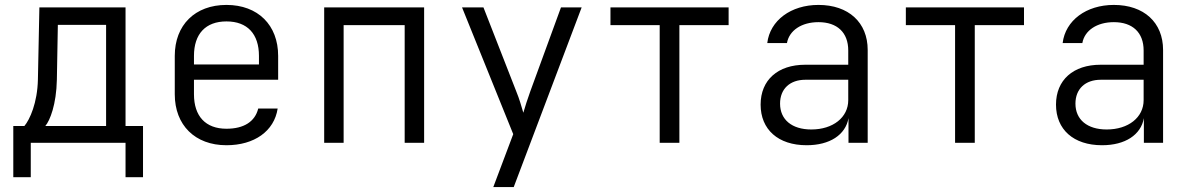

<svg xmlns="http://www.w3.org/2000/svg" viewBox="-20 -580 4840 780"><path d="M105 140V0H490V140H561V-68H490V-550H140L134 -257C132 -162 101 -94 79 -68H34V140ZM164 -68C183 -90 209 -156 211 -256L215 -479H411V-68Z M1110 -353C1110 -478 1028 -560 900 -560C772 -560 690 -478 690 -353V-197C690 -72 772 10 900 10C1013 10 1094 -47 1108 -139H1029C1016 -86 971 -57 900 -57C815 -57 768 -108 768 -197V-256H1110ZM768 -353C768 -442 815 -493 900 -493C985 -493 1032 -442 1032 -353V-318H768Z M1376 0V-478H1624V0H1703V-550H1297V0Z M2067 180 2343 -550H2259L2134 -208C2124 -181 2112 -143 2106 -122C2100 -143 2089 -181 2078 -207L1944 -550H1857L2065 -35L1984 180Z M2740 0V-478H2940V-550H2460V-478H2660V0Z M3305 -560C3193 -560 3108 -497 3097 -405H3177C3186 -456 3236 -490 3305 -490C3381 -490 3426 -448 3426 -375V-317H3251C3140 -317 3070 -255 3070 -155C3070 -54 3141 10 3257 10C3351 10 3415 -32 3427 -100V0H3505V-377C3505 -489 3427 -560 3305 -560ZM3276 -54C3197 -54 3149 -94 3149 -159C3149 -219 3189 -256 3252 -256H3426V-173C3426 -103 3364 -54 3276 -54Z M3940 0V-478H4140V-550H3660V-478H3860V0Z M4505 -560C4393 -560 4308 -497 4297 -405H4377C4386 -456 4436 -490 4505 -490C4581 -490 4626 -448 4626 -375V-317H4451C4340 -317 4270 -255 4270 -155C4270 -54 4341 10 4457 10C4551 10 4615 -32 4627 -100V0H4705V-377C4705 -489 4627 -560 4505 -560ZM4476 -54C4397 -54 4349 -94 4349 -159C4349 -219 4389 -256 4452 -256H4626V-173C4626 -103 4564 -54 4476 -54Z"/></svg>

Font: Tekne LDO Light
Style: Regular
Weight: 300
Monospace: yes
Designer: Alessio Laiso, Mario Rullo, Paolo Rosset
Foundry: Alessio Laiso
Version: Version 1.000;hotconv 1.0.109;makeotfexe 2.5.65596